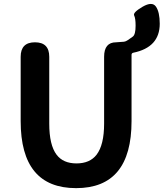

<svg xmlns="http://www.w3.org/2000/svg" viewBox="-20 -960 847 994"><path d="M87 -333V-666Q87 -741 161 -741Q235 -741 235 -666V-320Q235 -209 273 -159Q307 -114 376 -114Q445 -114 480 -159Q519 -210 519 -320V-666Q519 -741 581 -741Q586 -741 622 -744Q631 -745 642 -752.5Q653 -760 667.5 -770.5Q682 -781 682 -827Q682 -865 674.5 -880Q667 -895 718 -925Q768 -954 787.5 -925.5Q807 -897 807 -837Q807 -715 670 -687Q661 -685 661 -676V-333Q661 14 374 14Q87 14 87 -333Z"/></svg>

Font: Resource Han Rounded KR
Style: Bold
Weight: 700
Designer: Cyano Hao (round all glyphs); Ryoko NISHIZUKA 西塚涼子 (kana, bopomofo & ideographs); Paul D. Hunt (Latin, Greek & Cyrillic)
Foundry: Cyano Hao
Version: 0.990